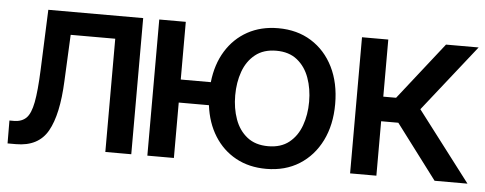

<svg xmlns="http://www.w3.org/2000/svg" viewBox="-43 -654 1937 767"><g transform="rotate(5 926.0 -271.0)"><path d="M7.3 0 6.8 -91.8H25.9Q56.6 -92.3 74.5 -110.1Q92.3 -127.9 101.1 -173.8Q109.9 -219.7 113.3 -303.7L123 -545.9H503.4V0H399.4V-454.1H220.7L211.9 -268.1Q206.1 -133.3 168.5 -66.7Q130.9 0 41 0Z M1044.9 11.2Q976.1 11.2 923.1 -17.8Q870.1 -46.9 837.2 -99.4Q804.2 -151.9 795.4 -222.2H674.3V0H567.9V-545.9H674.3V-314.5H794.9Q802.7 -386.7 835.7 -440.2Q868.7 -493.7 922.1 -523.2Q975.6 -552.7 1044.9 -552.7Q1121.1 -552.7 1177.7 -517.3Q1234.4 -481.9 1265.9 -418.5Q1297.4 -355 1297.4 -270.5Q1297.4 -187 1265.9 -123.5Q1234.4 -60.1 1177.7 -24.4Q1121.1 11.2 1044.9 11.2ZM1044.9 -79.6Q1096.2 -79.6 1128.9 -105.7Q1161.6 -131.8 1177.2 -175.3Q1192.9 -218.8 1192.9 -270.5Q1192.9 -322.8 1177.2 -366.2Q1161.6 -409.7 1128.9 -436Q1096.2 -462.4 1044.9 -462.4Q993.7 -462.4 960.7 -436Q927.7 -409.7 912.1 -366.2Q896.5 -322.8 896.5 -270.5Q896.5 -218.8 912.1 -175.3Q927.7 -131.8 960.7 -105.7Q993.7 -79.6 1044.9 -79.6Z M1380.9 0V-545.9H1486.3V-316.9H1537.6L1717.8 -545.9H1848.6L1638.2 -279.8L1851.6 0H1719.7L1555.2 -218.3H1486.3V0Z"/></g></svg>

Font: Inter Tight Medium
Style: Regular
Weight: 500
Designer: Rasmus Andersson
Foundry: rsms
Version: Version 3.004; ttfautohint (v1.8.4.7-5d5b)